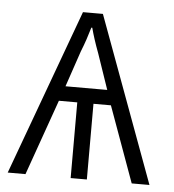

<svg xmlns="http://www.w3.org/2000/svg" viewBox="-44 -573 556 614"><g transform="rotate(5 234.0 -266.0)"><path d="M262 -532H198L3 0H60L146 -243H205V0H257V-243H313L401 0H458ZM229 -485H232C238 -462 246 -437 258 -405L297 -291H163L202 -406C214 -436 221 -458 229 -485Z"/></g></svg>

Font: Noto Sans SemiCondensed Light
Style: Regular
Weight: 300
Width: 4
Designer: Monotype Design Team
Foundry: Monotype Imaging Inc.
Version: Version 2.013